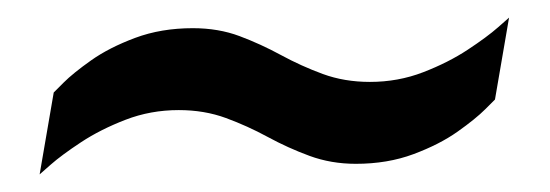

<svg xmlns="http://www.w3.org/2000/svg" viewBox="-20 -409 624 218"><path d="M25 -211 41 -304Q41 -304 52 -315Q63 -326 83.5 -340.5Q104 -355 133.5 -366Q163 -377 199 -377Q228 -377 252 -368Q276 -359 299 -346.5Q322 -334 346.5 -325Q371 -316 400 -316Q432 -316 460.5 -327Q489 -338 511 -352.5Q533 -367 545.5 -378Q558 -389 558 -389L542 -296Q542 -296 531 -285Q520 -274 499.5 -259.5Q479 -245 449.5 -234Q420 -223 384 -223Q356 -223 331.5 -232Q307 -241 284 -253.5Q261 -266 236.5 -275Q212 -284 183 -284Q151 -284 122.5 -273Q94 -262 72 -247.5Q50 -233 37.5 -222Q25 -211 25 -211Z"/></svg>

Font: Archivo VF Beta
Style: Italic
Weight: 400
Italic angle: -10°
Designer: Hector Gatti
Foundry: Omnibus-Type
Version: Version 1.002